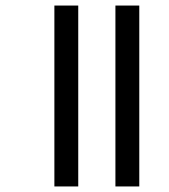

<svg xmlns="http://www.w3.org/2000/svg" viewBox="-20 -674 610 692"><path d="M396 -2V-654H482V-2ZM176 -2V-654H262V-2Z"/></svg>

Font: Noto Sans Tamil UI
Style: Regular
Weight: 400
Designer: Jelle Bosma - Monotype Design Team
Foundry: Monotype Imaging Inc.
Version: Version 2.004; ttfautohint (v1.8.4.7-5d5b)